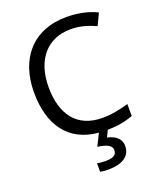

<svg xmlns="http://www.w3.org/2000/svg" viewBox="-171 -829 975 1173"><g transform="rotate(-20 316.0 -242.0)"><path d="M473 139C473 88 434 64 386 53L407 10C476 9 524 -1 573 -19V-97C519 -81 464 -69 402 -69C238 -69 156 -180 156 -357C156 -536 250 -645 403 -645C467 -645 521 -626 565 -606L601 -682C547 -709 477 -724 404 -724C183 -724 61 -574 61 -358C61 -147 157 -8 350 8L311 86C362 93 402 106 402 141C402 174 376 185 328 185C309 185 287 183 275 180V235C286 238 305 240 325 240C423 240 473 203 473 139Z"/></g></svg>

Font: Noto Sans Cuneiform
Style: Regular
Weight: 400
Designer: Monotype Design Team
Foundry: Monotype Imaging Inc.
Version: Version 2.001